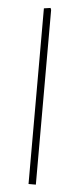

<svg xmlns="http://www.w3.org/2000/svg" viewBox="-53 -754 326 784"><g transform="rotate(5 110.0 -362.0)"><path d="M95 0V-720L122 -724L125 -716V0Z"/></g></svg>

Font: Fustat ExtraLight
Style: Regular
Weight: 250
Designer: Mohamed Gaber, Khaled Hosny, Laura Garcia Mut
Foundry: Kief Type Foundry, Alif Type Foundry, Hard Type Foundry
Version: Version 1.007